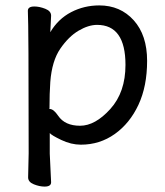

<svg xmlns="http://www.w3.org/2000/svg" viewBox="-20 -512 612 710"><path d="M276 -47Q332 -47 388 -109Q444 -171 444 -272Q444 -420 339 -420Q307 -420 270.5 -398.5Q234 -377 203 -332Q172 -287 166 -209Q163 -167 163 -111L162 -110Q162 -109 164 -109Q178 -109 195 -84Q220 -47 276 -47ZM145 178Q126 178 105 169.5Q84 161 84 144L86 55Q86 -421 83 -472Q83 -488 107 -488Q126 -488 147.5 -479.5Q169 -471 169 -454L166 -393Q195 -442 243 -467Q291 -492 347 -492Q425 -492 474.5 -437Q524 -382 524 -287Q524 -193 492 -124.5Q460 -56 404.5 -16.5Q349 23 279 23Q243 23 206.5 5.5Q170 -12 164 -20V56L169 162Q169 178 145 178Z"/></svg>

Font: LXGW WenKai Lite Medium
Style: Regular
Weight: 500
Designer: LXGW / Fontworks Inc.
Foundry: LXGW / Fontworks Inc.
Version: Version 1.511; March 25, 2025